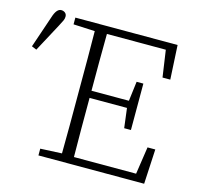

<svg xmlns="http://www.w3.org/2000/svg" viewBox="-121 -799 939 907"><g transform="rotate(15 348.0 -345.5)"><path d="M143 -641V-674H643L652 -507H614L595 -638H307Q306 -571 306 -501.5Q306 -432 306 -360H489L501 -456H534V-229H501L489 -325H306V-324Q306 -245 306 -174.5Q306 -104 307 -36H611L631 -170H669L660 0H143V-33L248 -38Q249 -106 249 -173.5Q249 -241 249 -308V-366Q249 -434 249 -501.5Q249 -569 248 -636ZM-20 -490 33 -646Q47 -691 70 -691Q81 -691 89 -684.5Q97 -678 97 -666Q97 -656 92.5 -646.5Q88 -637 78 -618L4 -480Z"/></g></svg>

Font: Source Serif 4 SmText Light
Style: Regular
Weight: 300
Designer: Frank Grießhammer
Foundry: Adobe
Version: Version 4.005;hotconv 1.1.0;makeotfexe 2.6.0